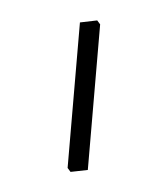

<svg xmlns="http://www.w3.org/2000/svg" viewBox="-20 -655 165 190"><path d="M66.9 -486.8 49.8 -484.9 46.9 -488.8 59.1 -632.8 76.2 -634.8 79.1 -630.9Z"/></svg>

Font: Datalegreya
Style: Thin
Weight: 250
Designer: Figs Lab
Foundry: Figs Lab
Version: Version 1.002;PS 001.002;hotconv 1.0.70;makeotf.lib2.5.58329